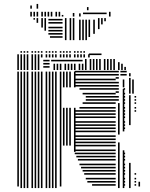

<svg xmlns="http://www.w3.org/2000/svg" viewBox="-20 -956 762 976"><path d="M76 -8H68V-592H76ZM92 0H84V-592H92ZM108 0H100V-592H108ZM124 0H116V-592H124ZM148 0H140V-592H148ZM164 0H156V-592H164ZM180 0H172V-592H180ZM196 0H188V-592H196ZM220 0H212V-592H220ZM236 0H228V-592H236ZM252 0H244V-592H252ZM268 0H260V-592H268ZM292 -8H284V-592H292ZM308 -216H300V-408H308ZM308 -512H300V-592H308ZM324 -216H316V-408H324ZM324 -512H316V-592H324ZM340 -216H332V-408H340ZM340 -512H332V-592H340ZM364 -184H356V-408H364ZM364 -512H356V-592H364ZM568 -12H448V-20H568ZM568 -28H424V-36H568ZM568 -44H416V-52H568ZM568 -68H408V-76H568ZM568 -84H400V-92H568ZM568 -100H392V-108H568ZM568 -116H384V-124H568ZM568 -140H376V-148H568ZM568 -156H368V-164H568ZM568 -172H360V-180H568ZM568 -188H360V-196H568ZM568 -212H360V-220H568ZM568 -228H360V-236H568ZM568 -244H360V-252H568ZM568 -260H360V-268H568ZM568 -284H360V-292H568ZM568 -300H360V-308H568ZM568 -316H360V-324H568ZM568 -332H360V-340H568ZM568 -356H360V-364H568ZM568 -372H360V-380H568ZM568 -388H360V-396H568ZM568 -404H384V-412H568ZM568 -428H400V-436H568ZM568 -444H416V-452H568ZM568 -460H416V-468H568ZM568 -476H400V-484H568ZM568 -500H384V-508H568ZM568 -516H360V-524H568ZM568 -532H360V-540H568ZM568 -548H360V-556H568ZM568 -572H360V-580H568ZM568 -588H360V-596H568ZM588 0H580V-232H588ZM588 -272H580V-432H588ZM584 -444H568V-452H584ZM584 -460H568V-468H584ZM584 -484H568V-492H584ZM584 -500H568V-508H584ZM584 -516H568V-524H584ZM584 -532H568V-540H584ZM584 -556H568V-564H584ZM584 -572H568V-580H584ZM584 -588H568V-596H584ZM612 0H604V-192H612ZM612 -288H604V-504H612ZM616 -12H608V-20H616ZM616 -28H608V-36H616ZM616 -44H608V-52H616ZM616 -68H608V-76H616ZM616 -84H608V-92H616ZM616 -100H608V-108H616ZM616 -116H608V-124H616ZM616 -140H608V-148H616ZM616 -156H608V-164H616ZM616 -172H608V-180H616ZM616 -300H608V-308H616ZM616 -316H608V-324H616ZM616 -332H608V-340H616ZM616 -356H608V-364H616ZM616 -372H608V-380H616ZM616 -388H608V-396H616ZM616 -404H608V-412H616ZM616 -428H608V-436H616ZM616 -444H608V-452H616ZM616 -460H608V-468H616ZM616 -476H608V-484H616ZM616 -500H608V-508H616ZM612 -512H604V-552H612ZM624 -572H592V-580H624ZM624 -588H592V-596H624ZM644 0H636V-128H644ZM644 -320H636V-472H644ZM672 -12H664V-20H672ZM672 -28H664V-36H672ZM672 -44H664V-52H672ZM672 -68H664V-76H672ZM672 -388H664V-396H672ZM672 -404H664V-412H672ZM672 -428H664V-436H672ZM672 -444H664V-452H672ZM672 -460H664V-468H672ZM692 -8H684V-32H692ZM644 -480H636V-560H644ZM660 -480H652V-552H660ZM644 -568H636V-584H644ZM76 -600H68V-664H76ZM92 -600H84V-664H92ZM108 -600H100V-664H108ZM124 -600H116V-664H124ZM148 -600H140V-664H148ZM164 -600H156V-664H164ZM180 -600H172V-664H180ZM232 -612H200V-620H232ZM232 -628H200V-636H232ZM232 -644H200V-652H232ZM260 -600H252V-632H260ZM276 -600H268V-632H276ZM292 -600H284V-632H292ZM316 -600H308V-632H316ZM332 -600H324V-632H332ZM348 -600H340V-632H348ZM364 -600H356V-632H364ZM388 -600H380V-632H388ZM404 -600H396V-632H404ZM400 -644H240V-652H400ZM420 -600H412V-632H420ZM444 -600H436V-632H444ZM460 -600H452V-632H460ZM476 -600H468V-632H476ZM492 -600H484V-632H492ZM516 -600H508V-632H516ZM532 -600H524V-632H532ZM548 -600H540V-632H548ZM564 -600H556V-632H564ZM588 -600H580V-632H588ZM604 -600H596V-632H604ZM620 -600H612V-616H620ZM420 -632H412V-656H420ZM444 -632H436V-656H444ZM460 -632H452V-656H460ZM476 -632H468V-656H476ZM492 -632H484V-656H492ZM516 -632H508V-656H516ZM532 -632H524V-656H532ZM548 -632H540V-656H548ZM564 -632H556V-656H564ZM588 -632H580V-640H588ZM76 -664H68V-680H76ZM92 -664H84V-680H92ZM108 -664H100V-680H108ZM124 -664H116V-680H124ZM148 -664H140V-680H148ZM164 -664H156V-680H164ZM180 -664H172V-680H180ZM196 -664H188V-680H196ZM220 -664H212V-680H220ZM236 -664H228V-680H236ZM252 -664H244V-680H252ZM268 -664H260V-680H268ZM292 -664H284V-680H292ZM308 -664H300V-680H308ZM324 -664H316V-680H324ZM340 -664H332V-680H340ZM364 -664H356V-680H364ZM380 -664H372V-680H380ZM396 -664H388V-680H396ZM412 -664H404V-680H412ZM436 -664H428V-680H436ZM496 -676H432V-684H496ZM92 -688H84V-696H92ZM108 -688H100V-696H108ZM124 -688H116V-696H124ZM148 -688H140V-696H148ZM164 -688H156V-696H164ZM180 -688H172V-696H180ZM196 -688H188V-696H196ZM220 -688H212V-696H220ZM236 -688H228V-696H236ZM252 -688H244V-696H252ZM268 -688H260V-696H268ZM292 -688H284V-696H292ZM308 -688H300V-696H308ZM324 -688H316V-696H324ZM340 -688H332V-696H340ZM364 -688H356V-696H364ZM380 -688H372V-696H380ZM396 -688H388V-696H396ZM412 -688H404V-696H412ZM158 -856H150V-864H158ZM174 -840H166V-864H174ZM198 -816H190V-864H198ZM214 -800H206V-864H214ZM298 -764H234V-772H298ZM298 -780H226V-788H298ZM298 -796H226V-804H298ZM298 -812H226V-820H298ZM298 -836H226V-844H298ZM298 -852H226V-860H298ZM318 -752H310V-864H318ZM342 -752H334V-864H342ZM358 -752H350V-864H358ZM390 -752H382V-848H390ZM406 -752H398V-848H406ZM422 -752H414V-848H422ZM438 -768H430V-848H438ZM462 -784H454V-848H462ZM390 -848H382V-856H390ZM406 -848H398V-856H406ZM422 -848H414V-856H422ZM438 -848H430V-856H438ZM462 -848H454V-856H462ZM486 -808H478V-824H486ZM486 -824H478V-864H486ZM502 -832H494V-864H502ZM518 -848H510V-864H518ZM142 -872H134V-896H142ZM158 -872H150V-896H158ZM174 -872H166V-896H174ZM198 -872H190V-896H198ZM214 -872H206V-896H214ZM230 -872H222V-896H230ZM246 -872H238V-896H246ZM270 -872H262V-896H270ZM286 -872H278V-896H286ZM302 -872H294V-880H302ZM358 -872H350V-890H358ZM390 -872H382V-888H390ZM522 -884H402V-892H522ZM542 -872H534V-888H542ZM542 -888H534V-896H542ZM430 -904H422V-920H430ZM142 -912H134V-928H142ZM174 -912H166V-936H174Z"/></svg>

Font: Rubik Lines
Style: Regular
Weight: 400
Designer: Hubert and Fischer, NaN
Foundry: Hubert and Fischer, NaN
Version: Version 2.201